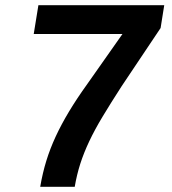

<svg xmlns="http://www.w3.org/2000/svg" viewBox="-20 -720 663 740"><path d="M135 0Q144 -53 158.5 -100Q173 -147 194.5 -193.5Q216 -240 246 -290Q276 -340 317 -397L452 -589H110L128 -700H613L599 -612L449 -388Q407 -323 376 -271.5Q345 -220 324 -175.5Q303 -131 289.5 -89Q276 -47 268 0Z"/></svg>

Font: Georama ExtraCondensed Thin SemiBold
Style: Italic
Weight: 600
Italic angle: -9°
Version: Version 1.001